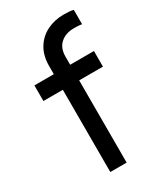

<svg xmlns="http://www.w3.org/2000/svg" viewBox="-191 -839 785 916"><g transform="rotate(-30 201.5 -381.0)"><path d="M136 0V-453H29V-539H136V-583Q136 -641 160.5 -681Q185 -721 226.5 -741.5Q268 -762 318 -762Q329 -762 346 -761Q363 -760 372 -757V-678Q362 -680 348.5 -680.5Q335 -681 328 -681Q283 -681 254.5 -656Q226 -631 226 -583V-539H357V-453H226V0Z"/></g></svg>

Font: Plus Jakarta Text
Style: Regular
Weight: 400
Designer: Gumpita Rahayu
Foundry: Tokotype Studio
Version: Version 1.000